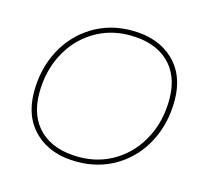

<svg xmlns="http://www.w3.org/2000/svg" viewBox="-82 -615 774 712"><g transform="rotate(15 305.0 -258.5)"><path d="M49 -207Q49 -296 86.5 -367Q124 -438 190.5 -479Q257 -520 341 -520Q442 -520 501.5 -463.5Q561 -407 561 -310Q561 -221 523.5 -149.5Q486 -78 419.5 -37.5Q353 3 269 3Q168 3 108.5 -53.5Q49 -110 49 -207ZM541 -309Q541 -400 487.5 -450.5Q434 -501 338 -501Q262 -501 200.5 -463Q139 -425 104 -358Q69 -291 69 -208Q69 -117 122.5 -66.5Q176 -16 272 -16Q348 -16 409.5 -54Q471 -92 506 -159Q541 -226 541 -309Z"/></g></svg>

Font: Montserrat Alternates Thin
Style: Italic
Weight: 250
Italic angle: -11.3°
Designer: Julieta Ulanovsky
Foundry: Julieta Ulanovsky
Version: Version 7.200